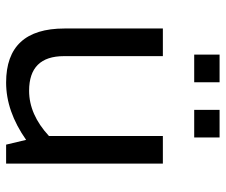

<svg xmlns="http://www.w3.org/2000/svg" viewBox="-75 -663 738 628"><g transform="rotate(90 294.0 -349.0)"><path d="M515.1 -512.7V0H453.1L437.5 -65.4Q344.2 0 250 0Q73.2 0 73.2 -190.9V-512.7H163.6V-189.5Q163.6 -75.2 276.9 -75.2Q354.5 -75.2 424.8 -140.1V-512.7ZM429.7 -698.2V-615.2H339.4V-698.2ZM249 -698.2V-615.2H158.7V-698.2Z"/></g></svg>

Font: Voltera
Style: Regular
Weight: 400
Designer: Bernd Montag
Version: Version 1.301